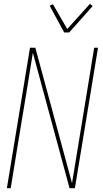

<svg xmlns="http://www.w3.org/2000/svg" viewBox="-20 -985 540 1005"><path d="M16 0 137 -735H165L357 -26Q374 -130 391 -233.5Q408 -337 425 -441L473 -735H493L372 0H344L152 -709Q135 -605 118.5 -501.5Q102 -398 84 -294L36 0ZM316 -815 240 -955 257 -963 332 -833 451 -965 465 -953 342 -815Z"/></svg>

Font: Iosevka Term Curly Th Obl
Style: Regular
Weight: 100
Italic angle: -9°
Designer: Belleve Invis
Foundry: Belleve Invis
Version: Version 32.3.0